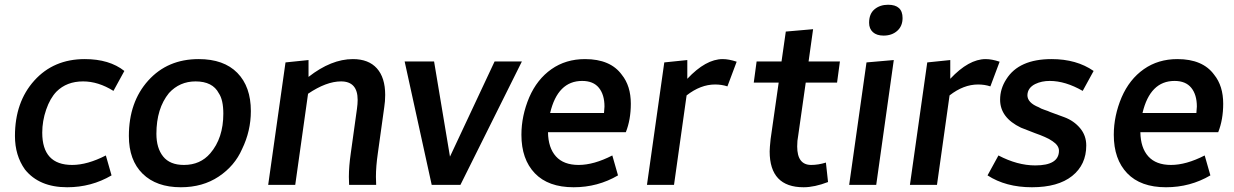

<svg xmlns="http://www.w3.org/2000/svg" viewBox="-20 -779 5200 809"><path d="M263 10Q365 10 450 -40L426 -124Q348 -84 284 -84Q158 -84 158 -220Q158 -269 174.5 -317Q191 -365 218 -393Q261 -436 330 -436Q394 -436 458 -396L504 -480Q441 -530 337 -530Q206 -530 124.5 -439.5Q43 -349 43 -206Q43 -124 85 -65Q145 10 263 10Z M755 -84Q696 -84 667.5 -119.5Q639 -155 639 -215Q639 -322 692 -387Q737 -436 804 -436Q876 -436 902 -386Q921 -358 921 -300Q921 -197 866 -133Q824 -84 755 -84ZM742 10Q834 10 901.5 -35Q969 -80 1000 -151Q1037 -227 1037 -311Q1037 -414 980 -472Q923 -530 817 -530Q686 -530 604.5 -439.5Q523 -349 523 -206Q523 -104 581 -47Q639 10 742 10Z M1565 0 1564 -34Q1564 -78 1572 -133L1599 -327Q1603 -352 1603 -379Q1603 -452 1568 -491Q1533 -530 1467 -530Q1376 -530 1280 -455V-526L1183 -516L1110 0H1224L1278 -384Q1355 -436 1417 -436Q1487 -436 1487 -358Q1487 -341 1484 -320L1458 -133Q1450 -78 1450 -34L1451 0Z M1920 0 2179 -520H2064L1876 -119L1809 -520H1685L1799 0Z M2397 10Q2499 10 2584 -40L2560 -124Q2482 -84 2418 -84Q2355 -84 2322.5 -120Q2290 -156 2289 -222H2617Q2638 -275 2638 -342Q2638 -417 2600 -464Q2552 -530 2445 -530Q2364 -530 2303.5 -487.5Q2243 -445 2210 -369Q2177 -291 2177 -211Q2177 -108 2233.5 -49Q2290 10 2397 10ZM2525 -303H2298Q2330 -438 2433 -438Q2480 -438 2503.5 -409Q2527 -380 2527 -330Z M2820 0 2873 -377Q2932 -423 2993 -423Q3021 -423 3045 -415L3084 -519Q3051 -530 3025 -530Q2954 -530 2876 -447V-526L2779 -516L2706 0Z M3366 10Q3412 10 3469 -12L3460 -94Q3428 -84 3398 -84Q3339 -84 3339 -162Q3339 -187 3343 -206L3375 -431H3507L3519 -520H3387L3406 -656L3291 -646L3273 -520H3168L3156 -431H3261L3227 -193Q3223 -155 3223 -141Q3223 10 3366 10Z M3672 0 3746 -526 3631 -516 3558 0ZM3703 -629Q3738 -629 3760.5 -649Q3783 -669 3783 -703Q3783 -759 3722 -759Q3688 -759 3665 -740Q3642 -721 3642 -683Q3642 -658 3658 -643.5Q3674 -629 3703 -629Z M3928 0 3981 -377Q4040 -423 4101 -423Q4129 -423 4153 -415L4192 -519Q4159 -530 4133 -530Q4062 -530 3984 -447V-526L3887 -516L3814 0Z M4557 -166Q4557 -208 4531 -239Q4505 -270 4465 -285L4405 -307Q4397 -311 4381.5 -316Q4366 -321 4357 -327Q4309 -346 4309 -378Q4310 -409 4342 -425Q4369 -438 4403 -438Q4469 -438 4542 -396L4588 -480Q4516 -530 4411 -530Q4273 -530 4220 -445Q4194 -405 4194 -359Q4194 -283 4282 -241L4341 -218Q4364 -210 4382 -202Q4401 -194 4415 -184Q4442 -166 4442 -144Q4442 -82 4342 -82Q4267 -82 4187 -124L4141 -40Q4218 10 4328 10Q4438 10 4497.5 -37.5Q4557 -85 4557 -166Z M4893 10Q4995 10 5080 -40L5056 -124Q4978 -84 4914 -84Q4851 -84 4818.5 -120Q4786 -156 4785 -222H5113Q5134 -275 5134 -342Q5134 -417 5096 -464Q5048 -530 4941 -530Q4860 -530 4799.5 -487.5Q4739 -445 4706 -369Q4673 -291 4673 -211Q4673 -108 4729.5 -49Q4786 10 4893 10ZM5021 -303H4794Q4826 -438 4929 -438Q4976 -438 4999.5 -409Q5023 -380 5023 -330Z"/></svg>

Font: Brisa Sans Medium
Style: Italic
Weight: 600
Italic angle: -8°
Designer: Dalton Maag Ltd
Foundry: Dalton Maag Ltd
Version: Version 1.101;July 10, 2019;FontCreator 11.5.0.2425 64-bit